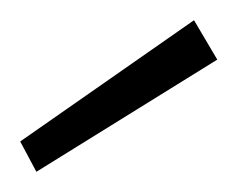

<svg xmlns="http://www.w3.org/2000/svg" viewBox="-20 -734 235 190"><path d="M16 -564 0 -594 172 -714 195 -675Z"/></svg>

Font: DM Sans 10pt ExtraLight
Style: Regular
Weight: 250
Version: Version 4.004;gftools[0.9.30]